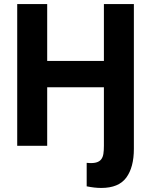

<svg xmlns="http://www.w3.org/2000/svg" viewBox="-20 -720 746 948"><path d="M641 0V15Q641 106 603.5 157Q566 208 480 208Q463 208 445.5 206Q428 204 408 200V84Q437 87 454 82.5Q471 78 479.5 67Q488 56 490.5 39.5Q493 23 493 0V-289H213V0H65V-700H213V-419H493V-700H641Z"/></svg>

Font: PT Sans Caption
Style: Bold
Weight: 700
Designer: A.Korolkova, O.Umpeleva, V.Yefimov
Foundry: ParaType Ltd
Version: Version 2.003W OFL